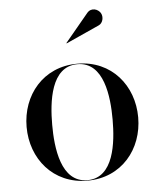

<svg xmlns="http://www.w3.org/2000/svg" viewBox="-51 -730 654 785"><g transform="rotate(-5 276.0 -338.0)"><path d="M377.5 -618.5C394.5 -626 400.5 -651 391 -667.5C381.5 -684 353.5 -695.5 335 -673L239.5 -558L240.5 -556.5ZM47.5 -230C47.5 -100 135.5 10 276.5 10C417.5 10 505.5 -100 505.5 -230C505.5 -360 417.5 -470 276.5 -470C135.5 -470 47.5 -360 47.5 -230ZM152.5 -230C152.5 -324 167.5 -468 276.5 -468C385.5 -468 400.5 -324 400.5 -230C400.5 -136 385.5 8 276.5 8C167.5 8 152.5 -136 152.5 -230Z"/></g></svg>

Font: Bodoni* 96pt
Style: Regular
Weight: 400
Version: Version 2.3